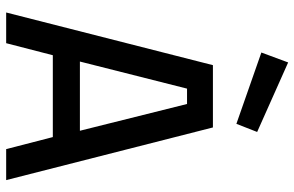

<svg xmlns="http://www.w3.org/2000/svg" viewBox="-190 -788 977 638"><g transform="rotate(90 299.0 -468.5)"><path d="M21 0 196 -687H403L578 0H475L435 -155H163L123 0ZM274 -601 184 -245H414L325 -601ZM187 -937 418 -834 391 -765 154 -848Z"/></g></svg>

Font: TitilliumText
Style: Medium
Weight: 500
Designer: Accademia di Belle Arti di Urbino and others
Foundry: Accademia di Belle Arti di Urbino and others.
Version: Version 60.001